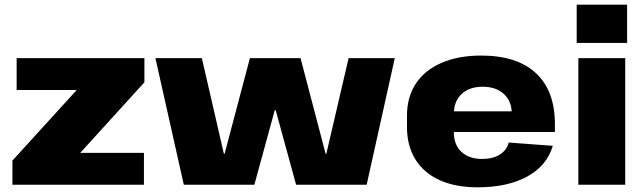

<svg xmlns="http://www.w3.org/2000/svg" viewBox="-20 -788 2749 819"><path d="M33 -103 370 -473 388 -404H51V-540H596V-437L256 -63L239 -136H594V0H33Z M643 -540H841L935 -132H938L1046 -540H1262L1369 -132H1372L1467 -540H1664L1544 0H1243L1156 -318H1152L1065 0H764Z M2017 11Q1923 11 1855.5 -19.5Q1788 -50 1752 -108Q1716 -166 1716 -246V-294Q1716 -374 1754 -431.5Q1792 -489 1863.5 -520Q1935 -551 2033 -551Q2185 -551 2266 -476Q2347 -401 2347 -259V-225H1880V-313H2189L2163 -280V-303Q2163 -356 2129.5 -387Q2096 -418 2039 -418Q1982 -418 1949 -387Q1916 -356 1916 -302V-224Q1916 -170 1948.5 -140Q1981 -110 2036 -110Q2083 -110 2112.5 -129Q2142 -148 2150 -180L2338 -166Q2313 -81 2229 -35Q2145 11 2017 11Z M2647 -540V0H2447V-540ZM2655 -768V-605H2440V-768Z"/></svg>

Font: Pathway Extreme 28pt ExtraBold
Style: Regular
Weight: 800
Designer: Eduardo Rodriguez Tunni
Foundry: Eduardo Rodriguez Tunni
Version: Version 1.001;gftools[0.9.26]